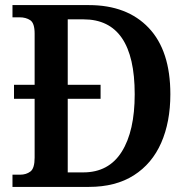

<svg xmlns="http://www.w3.org/2000/svg" viewBox="-20 -734 741 754"><path d="M29 0V-48H59Q83 -48 99.5 -60.5Q116 -73 116 -115V-346H35V-401H116V-602Q116 -643 99 -654.5Q82 -666 57 -666H29V-714H329Q479 -714 564 -624.5Q649 -535 649 -364Q649 -255 613 -173Q577 -91 505.5 -45.5Q434 0 329 0ZM307 -57Q407 -57 458 -138Q509 -219 509 -364Q509 -658 308 -658H246V-401H375V-346H246V-57Z"/></svg>

Font: Noto Serif SemiCondensed SemiBold
Style: Regular
Weight: 600
Width: 4
Designer: Monotype Design Team
Foundry: Monotype Imaging Inc.
Version: Version 2.013; ttfautohint (v1.8.4.7-5d5b)